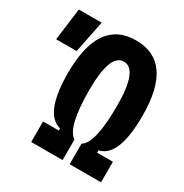

<svg xmlns="http://www.w3.org/2000/svg" viewBox="-172 -832 921 961"><g transform="rotate(30 288.5 -351.5)"><path d="M140.1 0V-118.7H231V-130.9Q126.5 -158.2 126.5 -391.6Q126.5 -703.1 341.8 -703.1Q557.1 -703.1 557.1 -391.6Q557.1 -154.3 452.6 -132.3V-118.7H543.5V0H362.3V-118.7Q421.9 -153.3 421.9 -371.1Q421.9 -580.6 341.8 -580.6Q261.7 -580.6 261.7 -371.1Q261.7 -157.2 321.3 -118.7V0ZM-8.8 -507.8 15.1 -693.4H147L109.4 -507.8Z"/></g></svg>

Font: Cascadia Mono
Style: Bold
Weight: 700
Monospace: yes
Designer: Aaron Bell
Foundry: Saja Typeworks
Version: Version 2404.023; ttfautohint (v1.8.4)